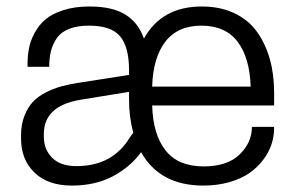

<svg xmlns="http://www.w3.org/2000/svg" viewBox="-20 -561 911 592"><path d="M825.2 -235.8H449.2Q451.7 -146 490.7 -96.9Q529.8 -47.9 607.9 -47.9Q680.7 -47.9 718.8 -84.7Q756.8 -121.6 756.8 -169.9H825.2V-166Q825.2 -140.6 817.1 -116Q809.1 -91.3 791.5 -68.1Q773.9 -44.9 748.8 -27.3Q723.6 -9.8 687 0.7Q650.4 11.2 606.9 11.2Q472.7 11.2 415 -91.8Q382.8 -46.9 328.6 -17.8Q274.4 11.2 201.2 11.2Q127.9 11.2 86.4 -28.8Q44.9 -68.8 44.9 -133.8V-144Q44.9 -177.2 55.2 -203.6Q65.4 -230 81.3 -246.8Q97.2 -263.7 121.1 -275.9Q145 -288.1 168 -294.4Q190.9 -300.8 219.2 -305.2L377.9 -330.1V-344.2Q377.9 -415.5 350.6 -448.7Q323.2 -481.9 254.9 -481.9Q218.8 -481.9 193.6 -472.2Q168.5 -462.4 155.5 -443.8Q142.6 -425.3 137.2 -404.1Q131.8 -382.8 131.8 -355H64.9V-363.8Q64.9 -389.6 69.6 -413.1Q74.2 -436.5 87.4 -460.7Q100.6 -484.9 121.1 -502Q141.6 -519 176.3 -530Q210.9 -541 255.9 -541Q327.1 -541 367.2 -515.6Q407.2 -490.2 423.8 -441.9Q478.5 -541 602.1 -541Q658.7 -541 702.1 -520.5Q745.6 -500 772 -463.4Q798.3 -426.8 811.8 -379.4Q825.2 -332 825.2 -275.9ZM380.9 -138.2 391.1 -151.9Q377.9 -198.2 377.9 -253.9V-277.8L225.1 -252.9Q115.2 -233.4 115.2 -147.9V-139.2Q115.2 -100.6 140.6 -74.7Q166 -48.8 215.8 -48.8Q327.6 -48.8 380.9 -138.2ZM601.1 -481.9Q527.8 -481.9 489.7 -432.4Q451.7 -382.8 449.2 -293.9H752.9Q750 -383.3 712.4 -432.6Q674.8 -481.9 601.1 -481.9Z"/></svg>

Font: Cooper Hewitt
Style: Book
Weight: 705
Designer: Village Type and Design LLC
Foundry: Cooper Hewitt Smithsonian Design Museum
Version: 1.000